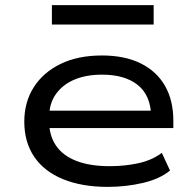

<svg xmlns="http://www.w3.org/2000/svg" viewBox="-20 -722 766 751"><path d="M401 9Q301 9 227 -21Q153 -51 114 -108.5Q75 -166 75 -246Q75 -322 111.5 -380Q148 -438 216 -471.5Q284 -505 379 -505Q468 -505 530.5 -474Q593 -443 625.5 -386Q658 -329 658 -250V-221H147V-289H596L571 -267Q570 -348 519.5 -389Q469 -430 379 -430Q318 -430 272 -411Q226 -392 199 -354.5Q172 -317 172 -262V-250Q172 -192 199 -152.5Q226 -113 279 -92.5Q332 -72 409 -72Q468 -72 521 -83.5Q574 -95 613 -124L645 -55Q605 -22 539 -6.5Q473 9 401 9ZM183 -626V-702H581V-626Z"/></svg>

Font: Nunito Sans 7pt Expanded
Style: Regular
Weight: 400
Width: 7
Designer: Vernon Adams
Foundry: Vernon Adams
Version: Version 3.101;gftools[0.9.27]